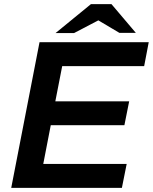

<svg xmlns="http://www.w3.org/2000/svg" viewBox="-20 -903 735 923"><path d="M34 0 170 -700H695L673 -585H279L246 -416H601L578 -301H224L188 -115H589L566 0ZM247 -744 417 -883H516L483 -821L336 -744ZM554 -745 426 -821 417 -883H516L633 -745Z"/></svg>

Font: REM Medium Medium
Style: Italic
Weight: 500
Italic angle: -11°
Version: Version 1.005;gftools[0.9.28]